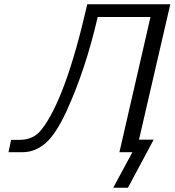

<svg xmlns="http://www.w3.org/2000/svg" viewBox="-20 -715 820 902"><path d="M20 0 32 -58H72Q137 -58 174 -105Q288 -248 390 -695H780L633 -59H702L581 167H512L602 0H541L687 -635H439Q382 -388 293 -194Q243 -85 194 -42.5Q145 0 86 0Z"/></svg>

Font: Coval
Style: ExtraLight Italic
Weight: 200
Foundry: Context Ltd
Version: Version 001.000